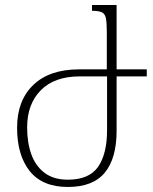

<svg xmlns="http://www.w3.org/2000/svg" viewBox="-20 -734 610 764"><path d="M250 10Q149 10 98.5 -53Q48 -116 48 -226Q48 -334 112.5 -396Q177 -458 295 -458H405V-606Q405 -643 401.5 -661Q398 -679 385.5 -685Q373 -691 346 -691V-714H444V-458H564V-430H444V-214Q444 -104 397 -47Q350 10 250 10ZM250 -19Q335 -19 370.5 -70.5Q406 -122 406 -216V-430H297Q197 -430 142.5 -375Q88 -320 88 -227Q88 -167 104.5 -120.5Q121 -74 157 -46.5Q193 -19 250 -19Z"/></svg>

Font: Noto Serif Armenian SemiCondensed ExtraLight
Style: Regular
Weight: 200
Width: 4
Designer: Monotype Design Team
Foundry: Monotype Imaging Inc.
Version: Version 2.008; ttfautohint (v1.8.4.7-5d5b)